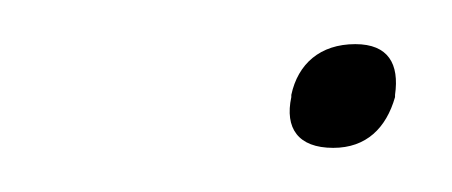

<svg xmlns="http://www.w3.org/2000/svg" viewBox="-20 -294 205 87"><path d="M112 -251V-250C109 -236 115 -227 131 -227C146 -227 155 -236 159 -250V-251C161 -265 156 -274 141 -274C125 -274 115 -265 112 -251Z"/></svg>

Font: LT Wave Text Thin Italic
Style: Regular
Weight: 100
Designer: Daniel Lyons
Version: Version 2.5 (Glyphs App)